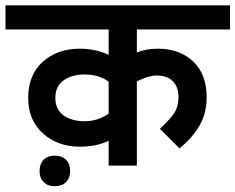

<svg xmlns="http://www.w3.org/2000/svg" viewBox="-50 -602 856 698"><path d="M0 0ZM93.8 20Q93.8 -6.2 108.8 -21.2Q123.8 -36.2 148.8 -36.2Q175 -36.2 190 -21.2Q205 -6.2 205 20Q205 45 190 60Q175 75 148.8 75Q123.8 75 108.8 60Q93.8 45 93.8 20ZM447.5 -411.2Q481.2 -425 523.8 -425Q602.5 -425 651.9 -378.8Q701.2 -332.5 701.2 -248.8Q701.2 -188.8 674.4 -143.8Q647.5 -98.8 602.5 -62.5L531.2 -133.8Q565 -165 581.9 -188.8Q598.8 -212.5 598.8 -250Q598.8 -285 578.8 -306.2Q558.8 -327.5 518.8 -327.5Q490 -327.5 447.5 -306.2V0H345V-90Q300 -68.8 240 -68.8Q160 -68.8 106.2 -116.9Q52.5 -165 52.5 -246.2Q52.5 -330 105.6 -377.5Q158.8 -425 240 -425Q297.5 -425 345 -402.5V-495H-30V-582.5H786.2V-495H447.5ZM345 -188.8V-305Q310 -331.2 257.5 -331.2Q211.2 -331.2 181.2 -310Q151.2 -288.8 151.2 -246.2Q151.2 -203.8 181.2 -182.5Q211.2 -161.2 257.5 -161.2Q305 -161.2 345 -188.8Z"/></svg>

Font: Cambay
Style: Bold
Weight: 700
Designer: Pooja Saxena
Foundry: Pooja Saxena
Version: Version 1.096;PS 001.096;hotconv 1.0.70;makeotf.lib2.5.58329